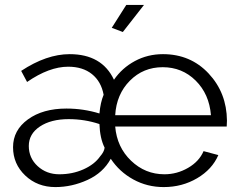

<svg xmlns="http://www.w3.org/2000/svg" viewBox="-20 -750 972 780"><path d="M479 -620 434 -637 493 -730H565ZM33 -152Q33 -221 93.5 -265Q154 -309 250 -309Q319 -309 384 -289Q388 -334 401 -365Q391 -419 353.5 -449Q316 -479 257 -479Q180 -479 90 -417L66 -462Q169 -530 263 -530Q394 -530 443 -426Q476 -474 528 -502Q580 -530 642 -530Q754 -530 827.5 -451.5Q901 -373 902 -260L901 -236H448Q455 -152 512.5 -97Q570 -42 648 -42Q699 -42 744 -68Q789 -94 807 -136L867 -120Q842 -62 781 -26Q720 10 645 10Q578 10 521.5 -21Q465 -52 430 -105Q399 -48 335.5 -19Q272 10 205 10Q132 10 82.5 -37Q33 -84 33 -152ZM837 -282Q830 -368 775 -422.5Q720 -477 641 -477Q562 -477 507.5 -422Q453 -367 448 -282ZM387 -115Q403 -133 405 -150Q386 -188 384 -246Q324 -266 259 -266Q187 -266 142 -236Q97 -206 97 -157Q97 -108 133 -75Q169 -42 221 -42Q274 -42 319 -62Q364 -82 387 -115Z"/></svg>

Font: Raleway-v4020
Style: Regular
Weight: 400
Designer: Matt McInerney, Pablo Impallari, Rodrigo Fuenzalida
Foundry: Matt McInerney, Pablo Impallari, Rodrigo Fuenzalida
Version: Version 4.020;PS 004.020;hotconv 1.0.88;makeotf.lib2.5.64775